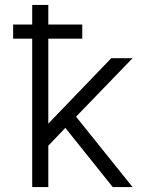

<svg xmlns="http://www.w3.org/2000/svg" viewBox="-20 -755 640 775"><path d="M110 0V-599H33V-656H110V-735H175V-656H312V-599H175V-256L429 -520H515L287 -284L515 0H435L250 -231L244 -239L175 -167V0Z"/></svg>

Font: Iosevka SS04 Light Extended
Style: Regular
Weight: 300
Width: 7
Monospace: yes
Designer: Belleve Invis
Foundry: Belleve Invis
Version: Version 19.0.0; ttfautohint (v1.8.4)